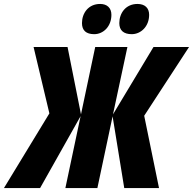

<svg xmlns="http://www.w3.org/2000/svg" viewBox="-87 -952 977 972"><path d="M580 -779C626 -779 668 -818 668 -877C668 -912 646 -932 609 -932C549 -932 517 -885 517 -835C517 -798 539 -779 580 -779ZM390 -779C436 -779 477 -818 477 -877C477 -912 455 -932 420 -932C360 -932 328 -885 328 -835C328 -798 349 -779 390 -779ZM-67 0H116L321 -364L244 0H406L483 -363L542 0H718L643 -366L870 -714H690L485 -373L558 -714H395L323 -373L255 -714H83L163 -378Z"/></svg>

Font: Noto Sans UI Condensed Black
Style: Italic
Weight: 900
Width: 3
Italic angle: -192°
Designer: Monotype Design Team
Foundry: Monotype Imaging Inc.
Version: Version 1.901